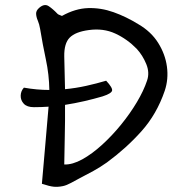

<svg xmlns="http://www.w3.org/2000/svg" viewBox="-20 -710 741 747"><path d="M73 -369Q123 -360 172 -360Q171 -420 158.5 -478.5Q146 -537 136 -598Q133 -616 127 -630Q121 -644 120.5 -656.5Q120 -669 133 -680Q153 -697 169.5 -686Q186 -675 204 -656Q206 -654 210 -652.5Q214 -651 221 -648Q273 -677 323 -678.5Q373 -680 422 -662.5Q471 -645 518 -616Q568 -587 595.5 -543Q623 -499 629.5 -450.5Q636 -402 621 -357Q590 -266 530.5 -199.5Q471 -133 396 -78Q369 -59 343.5 -45Q318 -31 287 -15Q274 -8 256.5 1.5Q239 11 225 14Q206 18 189.5 16.5Q173 15 143 5Q149 -69 156 -144Q163 -219 169 -295Q155 -294 140.5 -293.5Q126 -293 112 -293Q85 -293 72.5 -306.5Q60 -320 60.5 -338Q61 -356 73 -369ZM230 -70Q262 -69 300 -90Q338 -111 377 -146.5Q416 -182 451 -225Q486 -268 512.5 -312.5Q539 -357 552 -396Q563 -427 549 -461Q535 -495 512 -520Q475 -558 428.5 -579.5Q382 -601 325 -593Q273 -586 251 -563.5Q229 -541 230 -490Q231 -459 231.5 -427Q232 -395 233 -363Q275 -367 315.5 -376Q356 -385 393 -396Q419 -368 416 -357Q413 -346 379 -335Q345 -325 308 -316.5Q271 -308 233 -302Q233 -271 233 -240Q233 -209 232 -178Z"/></svg>

Font: Mynerve
Style: Regular
Weight: 400
Designer: Carolina Short
Foundry: Carolina Short
Version: Version 1.000; ttfautohint (v1.8.4.7-5d5b)